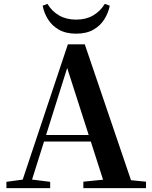

<svg xmlns="http://www.w3.org/2000/svg" viewBox="-20 -974 786 994"><path d="M200.9 -944.5 225.6 -954Q248.6 -915.4 286.1 -893.9Q323.5 -872.4 374 -872.4Q424.7 -872.4 461.8 -893.9Q499 -915.4 522.7 -954L548.4 -944.5Q540.9 -907.7 520.4 -874.4Q499.8 -841.1 463.7 -820.4Q427.6 -799.7 374 -799.7Q321 -799.7 284.9 -820.4Q248.8 -841.1 228.2 -874.4Q207.6 -907.7 200.9 -944.5ZM13.2 0V-32.6L112.6 -46.3H131.1L239.8 -32.6V0ZM82.8 0 331.4 -744.6H418.9L672.2 0H527.6L316.7 -656.5H337.4L334.2 -642.5L132 0ZM193.5 -241.1 200.6 -275H517.8L524.9 -241.1ZM411.5 0V-33.4L546.7 -47H597.4L736 -33.4V0Z"/></svg>

Font: Noto Serif JP
Style: Regular
Weight: 200
Designer: Ryoko NISHIZUKA 西塚涼子 (kana & ideographs); Frank Grießhammer (Latin, Greek & Cyrillic); Wenlong ZHANG 张文龙 (bopomofo); San
Foundry: Adobe
Version: Version 2.001;hotconv 1.1.0;makeotfexe 2.6.0